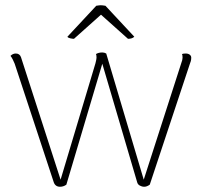

<svg xmlns="http://www.w3.org/2000/svg" viewBox="-20 -704 773 732"><path d="M185 -9 36 -461Q33 -468 29 -476.5Q25 -485 20 -491Q29 -500 40 -500Q55 -500 60 -486L211 -19L344 -463Q348 -479 348 -484Q348 -494 346 -498Q356 -504 370 -504Q378 -504 385 -500L528 -19L671 -463Q676 -476 676 -484Q676 -494 674 -498Q679 -500 688 -500Q698 -500 704 -495Q710 -490 709 -482Q709 -472 703 -458L551 0Q540 8 530 8Q521 8 513 3.5Q505 -1 503 -9L370 -461L233 0Q222 8 209 8Q191 8 185 -9ZM237 -564 347 -682Q359 -684 364 -684Q370 -684 382 -682L492 -564Q484 -556 468 -556L365 -648L262 -556Q256 -556 247.5 -558Q239 -560 237 -564Z"/></svg>

Font: Arima Madurai Thin
Style: Regular
Weight: 250
Designer: Joana Correia and Natanael Gama
Foundry: NDISCOVER
Version: Version 1.019; ttfautohint (v1.5) -l 7 -r 28 -G 50 -x 13 -D 